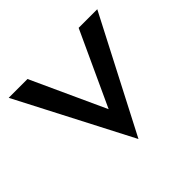

<svg xmlns="http://www.w3.org/2000/svg" viewBox="-121 -590 751 751"><g transform="rotate(-45 254.5 -214.5)"><path d="M8 -451 253 22 498 -451H395L253 -143L112 -451Z"/></g></svg>

Font: Charger Sport
Style: BdNrw
Weight: 700
Designer: Jasper
Foundry: Cannot Into Space Fonts
Version: Version 1.1